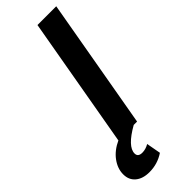

<svg xmlns="http://www.w3.org/2000/svg" viewBox="-363 -722 969 969"><g transform="rotate(-45 122.0 -237.5)"><path d="M54 105Q54 130 85 130Q109 130 133 116L147 193Q99 225 41 225Q-6 225 -33.5 202Q-61 179 -61 139Q-61 98 -33.5 60.5Q-6 23 44 0H43L166 -700H300L177 0H153Q54 56 54 105Z"/></g></svg>

Font: Niramit
Style: Bold Italic
Weight: 700
Italic angle: -10°
Designer: Katatrad Aksorn Co.,Ltd.
Foundry: Cadson Demak Co.,Ltd.
Version: Version 1.001; ttfautohint (v1.6)